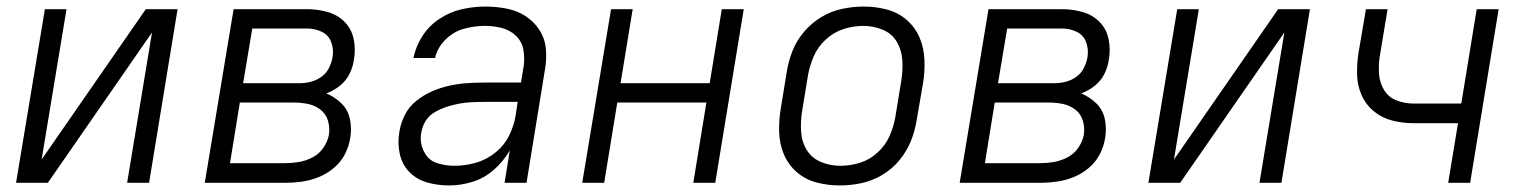

<svg xmlns="http://www.w3.org/2000/svg" viewBox="-20 -558 4648 586"><path d="M29 0H126L444 -459L368 0H435L522 -530H425L107 -71L183 -530H117Z M605 0H850Q875 0 900.5 -3.5Q926 -7 951.5 -17Q977 -27 998.5 -45Q1020 -63 1032.5 -87Q1045 -111 1049 -137Q1054 -166 1048 -194.5Q1042 -223 1022 -242.5Q1002 -262 976 -273Q998 -281 1017 -296Q1036 -311 1046.5 -332Q1057 -353 1060 -375Q1066 -407 1059.5 -438.5Q1053 -470 1031.5 -491.5Q1010 -513 979.5 -521.5Q949 -530 917 -530H693ZM722 -304 750 -471H917Q941 -471 962 -461Q983 -451 991 -429Q999 -407 995 -383Q992 -366 983.5 -349.5Q975 -333 959.5 -322.5Q944 -312 927 -308Q910 -304 893 -304ZM682 -60 712 -245H877Q900 -245 921 -240.5Q942 -236 958.5 -223Q975 -210 981 -189.5Q987 -169 984 -147Q980 -126 967 -107Q954 -88 933.5 -77.5Q913 -67 892 -63.5Q871 -60 850 -60Z M1351 8Q1386 8 1422 -3Q1458 -14 1487.5 -40Q1517 -66 1536 -99L1520 0H1587L1643 -344Q1649 -377 1646 -409Q1643 -441 1626 -467Q1609 -493 1583 -509.5Q1557 -526 1525 -532Q1493 -538 1461 -538Q1426 -538 1390 -530Q1354 -522 1322 -501Q1290 -480 1269.5 -448.5Q1249 -417 1242 -381H1308Q1315 -413 1340 -437.5Q1365 -462 1397 -470.5Q1429 -479 1460 -479Q1487 -479 1512 -472.5Q1537 -466 1555 -448.5Q1573 -431 1577.5 -405.5Q1582 -380 1578 -354L1570 -306H1455Q1429 -306 1402.5 -304Q1376 -302 1349.5 -296Q1323 -290 1298 -279Q1273 -268 1250.5 -250Q1228 -232 1215.5 -207Q1203 -182 1199 -156Q1193 -122 1200 -89Q1207 -56 1229.5 -33Q1252 -10 1284 -1Q1316 8 1351 8ZM1367 -52Q1341 -52 1316 -59.5Q1291 -67 1277.5 -89Q1264 -111 1264 -136Q1264 -145 1266 -154Q1269 -173 1279.5 -189.5Q1290 -206 1307.5 -216Q1325 -226 1343.5 -232Q1362 -238 1380.5 -241.5Q1399 -245 1417.5 -246Q1436 -247 1455 -247H1560L1554 -207Q1549 -175 1534 -144.5Q1519 -114 1491.5 -92Q1464 -70 1431.5 -61Q1399 -52 1367 -52Z M1757 0H1824L1864 -245H2136L2096 0H2163L2250 -530H2183L2146 -304H1874L1911 -530H1845Z M2543 8Q2576 8 2609 1Q2642 -6 2672.5 -24Q2703 -42 2725.5 -69.5Q2748 -97 2760.5 -128.5Q2773 -160 2778 -193L2797 -303Q2803 -339 2801.5 -375.5Q2800 -412 2786.5 -443.5Q2773 -475 2747 -497.5Q2721 -520 2686.5 -529Q2652 -538 2616 -538Q2584 -538 2550.5 -531Q2517 -524 2487 -506Q2457 -488 2434 -461Q2411 -434 2398.5 -402Q2386 -370 2381 -337L2363 -227Q2357 -191 2358 -155Q2359 -119 2372.5 -87Q2386 -55 2412 -32.5Q2438 -10 2472.5 -1Q2507 8 2543 8ZM2545 -52Q2514 -52 2486 -63.5Q2458 -75 2442.5 -100Q2427 -125 2425 -156Q2423 -187 2428 -218L2446 -328Q2451 -357 2463.5 -386Q2476 -415 2500.5 -437.5Q2525 -460 2555 -469.5Q2585 -479 2615 -479Q2645 -479 2673.5 -467.5Q2702 -456 2717 -430.5Q2732 -405 2734 -374.5Q2736 -344 2731 -313L2713 -203Q2708 -173 2695.5 -144Q2683 -115 2658.5 -92.5Q2634 -70 2604 -61Q2574 -52 2545 -52Z M2909 0H3154Q3179 0 3204.5 -3.5Q3230 -7 3255.5 -17Q3281 -27 3302.5 -45Q3324 -63 3336.5 -87Q3349 -111 3353 -137Q3358 -166 3352 -194.5Q3346 -223 3326 -242.5Q3306 -262 3280 -273Q3302 -281 3321 -296Q3340 -311 3350.5 -332Q3361 -353 3364 -375Q3370 -407 3363.5 -438.5Q3357 -470 3335.5 -491.5Q3314 -513 3283.5 -521.5Q3253 -530 3221 -530H2997ZM3026 -304 3054 -471H3221Q3245 -471 3266 -461Q3287 -451 3295 -429Q3303 -407 3299 -383Q3296 -366 3287.5 -349.5Q3279 -333 3263.5 -322.5Q3248 -312 3231 -308Q3214 -304 3197 -304ZM2986 -60 3016 -245H3181Q3204 -245 3225 -240.5Q3246 -236 3262.5 -223Q3279 -210 3285 -189.5Q3291 -169 3288 -147Q3284 -126 3271 -107Q3258 -88 3237.5 -77.5Q3217 -67 3196 -63.5Q3175 -60 3154 -60Z M3485 0H3582L3900 -459L3824 0H3891L3978 -530H3881L3563 -71L3639 -530H3573Z M4400 0H4467L4554 -530H4487L4440 -242H4294Q4267 -242 4242.5 -251.5Q4218 -261 4204.5 -283Q4191 -305 4189 -331.5Q4187 -358 4191 -385L4215 -530H4149L4126 -395Q4121 -361 4122 -328.5Q4123 -296 4136 -267Q4149 -238 4173.5 -218Q4198 -198 4229.5 -190Q4261 -182 4294 -182H4430Z"/></svg>

Font: Iosevka Sparkle Light Oblique
Style: Regular
Weight: 300
Italic angle: -9°
Designer: Belleve Invis
Foundry: Belleve Invis
Version: Version 4.5.0; ttfautohint (v1.8.3)